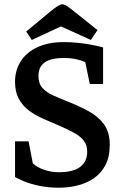

<svg xmlns="http://www.w3.org/2000/svg" viewBox="-20 -860 567 894"><path d="M255 14Q204 14 162 5Q120 -4 91.5 -16Q63 -28 50 -36V-202H113L133 -99Q152 -81 185.5 -69.5Q219 -58 253 -58Q321 -58 353.5 -83Q386 -108 386 -154Q386 -184 370.5 -204.5Q355 -225 325 -241.5Q295 -258 251 -277Q215 -292 179 -308Q143 -324 114 -346Q85 -368 67.5 -400Q50 -432 50 -478Q50 -534 77.5 -576Q105 -618 156 -641Q207 -664 277 -664Q313 -664 348.5 -660Q384 -656 414 -650Q444 -644 460 -639V-469H398L377 -571Q359 -579 333.5 -584.5Q308 -590 278 -590Q216 -590 187.5 -569Q159 -548 159 -507Q159 -471 177.5 -450.5Q196 -430 227 -416Q258 -402 293 -388Q347 -367 392 -342.5Q437 -318 464 -281.5Q491 -245 491 -186Q491 -129 470.5 -90.5Q450 -52 415.5 -29Q381 -6 339.5 4Q298 14 255 14ZM128 -674 102 -713 208 -801Q233 -822 247.5 -831Q262 -840 269 -840Q279 -840 293 -831Q307 -822 331 -802L434 -720L403 -674L264 -737Z"/></svg>

Font: Faustina SemiBold
Style: Regular
Weight: 600
Designer: Alfonso Garcia
Foundry: http://www.omnibus-type.com
Version: Version 1.200